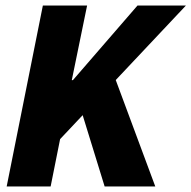

<svg xmlns="http://www.w3.org/2000/svg" viewBox="-20 -670 688 690"><path d="M648 -650 196 -170 162 0H4L134 -650H293L238 -382H242L474 -650ZM266 -292 382 -420 538 0H356Z"/></svg>

Font: Source Code Pro ExtraLight Black
Style: Italic
Weight: 900
Italic angle: -11°
Monospace: yes
Version: Version 1.016;hotconv 1.0.116;makeotfexe 2.5.65601